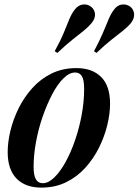

<svg xmlns="http://www.w3.org/2000/svg" viewBox="-20 -840 631 874"><path d="M322 -510Q296 -510 269 -483.5Q242 -457 218 -411.5Q194 -366 174.5 -310Q155 -254 144 -194.5Q133 -135 133 -81Q133 -41 143.5 -23.5Q154 -6 175 -6Q200 -6 227 -32Q254 -58 278.5 -102.5Q303 -147 322 -202.5Q341 -258 352 -318Q363 -378 363 -435Q363 -477 352.5 -493.5Q342 -510 322 -510ZM15 -148Q15 -193 27.5 -245Q40 -297 65 -347.5Q90 -398 127.5 -439.5Q165 -481 215 -505.5Q265 -530 328 -530Q400 -530 440.5 -489.5Q481 -449 481 -368Q481 -323 468.5 -271Q456 -219 431 -168.5Q406 -118 368.5 -76.5Q331 -35 281 -10.5Q231 14 168 14Q96 14 55.5 -27Q15 -68 15 -148ZM229 -607Q256 -656 270.5 -691.5Q285 -727 295.5 -752.5Q306 -778 320 -796Q336 -817 357.5 -819.5Q379 -822 395 -809Q411 -796 412.5 -776Q414 -756 397 -735Q383 -718 361.5 -700.5Q340 -683 310.5 -660Q281 -637 241 -599ZM408 -607Q434 -656 449 -691.5Q464 -727 474.5 -752.5Q485 -778 499 -796Q514 -817 535.5 -819.5Q557 -822 574 -809Q589 -796 590.5 -776Q592 -756 576 -735Q562 -718 540 -700.5Q518 -683 488.5 -660Q459 -637 419 -599Z"/></svg>

Font: Playfair Display SemiBold
Style: Italic
Weight: 600
Italic angle: -14°
Designer: Claus Eggers Sørensen
Foundry: Claus Eggers Sørensen
Version: Version 1.203